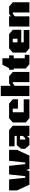

<svg xmlns="http://www.w3.org/2000/svg" viewBox="2061 -2838 777 4939"><g transform="rotate(-90 2449.5 -368.5)"><path d="M168 0 22 -317V-523H303L347 -109H388L432 -523H653L697 -109H739L783 -523H1064V-317L916 0H574L545 -80L514 0Z M1187 0 1092 -111V-215L1187 -326H1422V-382H1155V-523H1574L1685 -428V0H1422V-62L1364 0ZM1330 -107H1362L1422 -167V-242H1330Z M1879 0 1768 -95V-428L1879 -523H2254L2365 -428V-296H2123V-429H2031V-147H2363V0Z M2448 0V-737H2712V-481L2772 -523H2958L3069 -428V0H2807V-426H2775L2712 -381V0Z M3268 0 3156 -95V-404H3125V-523H3165L3254 -695H3420V-523H3494V-404H3420V-120H3510V0Z M3677 0 3566 -95V-428L3677 -523H4042L4153 -428V-210H3830V-147H4148V0ZM3830 -309H3922V-429H3830Z M4236 0V-523H4499V-478L4563 -523H4749L4860 -428V0H4598V-426H4566L4499 -378V0Z"/></g></svg>

Font: Tomorrow ExtraBold
Style: Regular
Weight: 800
Designer: Tony de Marco, Monica Rizzolli
Foundry: Just in Type
Version: Version 2.002